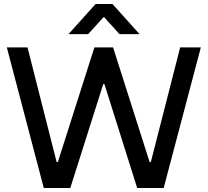

<svg xmlns="http://www.w3.org/2000/svg" viewBox="-20 -936 1034 956"><path d="M14 -700H117L262 -129H268L450 -700H543L725 -129H731L877 -700H980L795 0H663L500 -517H494L330 0H198ZM456 -916H540L675 -766H575L499 -850H495L419 -766H321Z"/></svg>

Font: Lopes Sans Medium
Style: Regular
Weight: 500
Designer: Gabriel Lam, Diego Maldonado
Foundry: TypeRant, Foresti Design
Version: Version 4.000